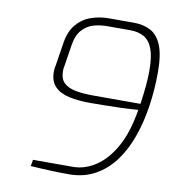

<svg xmlns="http://www.w3.org/2000/svg" viewBox="-83 -808 797 885"><g transform="rotate(10 316.0 -366.0)"><path d="M473 -736Q517 -736 550.5 -718.5Q584 -701 602.5 -656.5Q621 -612 621 -530Q621 -450 609.5 -372Q598 -294 574 -226Q550 -158 512 -106.5Q474 -55 420.5 -25.5Q367 4 298 4Q259 4 208.5 2Q158 0 119 -3L124 -33H310Q366 -33 417.5 -67Q469 -101 507 -169.5Q545 -238 562 -344Q528 -341 485 -339.5Q442 -338 402 -337.5Q362 -337 338 -337Q281 -337 238.5 -346.5Q196 -356 172 -380.5Q148 -405 148 -450Q148 -458 149 -466Q150 -474 152 -482L168 -584Q176 -641 204 -674.5Q232 -708 272 -722Q312 -736 355 -736ZM463 -699H354Q320 -699 289.5 -690Q259 -681 236.5 -655.5Q214 -630 207 -582L192 -486Q190 -478 189.5 -472Q189 -466 189 -460Q189 -423 209 -404.5Q229 -386 264.5 -379.5Q300 -373 349 -373H567Q574 -420 577.5 -459.5Q581 -499 581 -530Q581 -596 567 -632.5Q553 -669 526.5 -684Q500 -699 463 -699Z"/></g></svg>

Font: Exo Thin ExtraLight
Style: Italic
Weight: 250
Italic angle: -9°
Version: Version 2.000